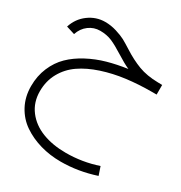

<svg xmlns="http://www.w3.org/2000/svg" viewBox="-169 -484 868 921"><g transform="rotate(30 265.0 -23.0)"><path d="M47.9 -241.2 1 -255.9Q17.1 -306.2 58.1 -336.4Q99.1 -366.7 149.4 -366.7Q181.2 -366.7 212.6 -356.9Q244.1 -347.2 262.7 -337.2Q281.2 -327.1 311 -308.1Q358.9 -277.3 404.8 -260Q450.7 -242.7 512.2 -241.7L536.1 -241.2V-188H511.7Q436.5 -188 369.9 -179.4Q303.2 -170.9 242.4 -150.9Q181.6 -130.9 137.9 -100.8Q94.2 -70.8 68.6 -25.1Q43 20.5 43 77.6Q43 138.7 76.9 183.3Q110.8 228 168 250Q225.1 272 297.9 272Q389.2 272 474.6 243.2L490.2 289.1Q394 320.8 297.9 320.8Q238.3 320.8 184.6 305.4Q130.9 290 87.9 260.7Q44.9 231.4 19.5 184.1Q-5.9 136.7 -5.9 77.6Q-5.9 21 14.2 -26.1Q34.2 -73.2 67.9 -106.2Q101.6 -139.2 148.9 -164.3Q196.3 -189.5 247.6 -203.9Q298.8 -218.3 357.4 -226.6Q327.1 -240.2 284.7 -267.1Q243.2 -293.5 214.4 -305.7Q185.5 -317.9 149.4 -317.9Q114.7 -317.9 87.2 -297.4Q59.6 -276.9 47.9 -241.2Z"/></g></svg>

Font: AzarMehrMonospaced
Style: SerifRegular
Weight: 1
Designer: Amin Abedi
Version: Version 1.00